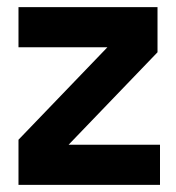

<svg xmlns="http://www.w3.org/2000/svg" viewBox="-20 -520 496 540"><path d="M32 -127 282 -387H32V-500H423V-373L173 -113H430V0H32Z"/></svg>

Font: TASA Orbiter Display
Style: Bold
Weight: 700
Designer: Weizhong Zhang
Version: Version 1.000;Glyphs 3.1.2 (3151)